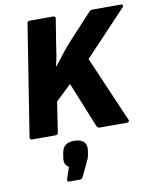

<svg xmlns="http://www.w3.org/2000/svg" viewBox="-98 -730 868 1071"><g transform="rotate(-10 336.0 -194.0)"><path d="M44 0Q29 0 31 -14L130 -641Q132 -655 144 -655H277Q292 -655 290 -641L267 -499Q263 -469 258 -439Q253 -409 245 -379H248Q271 -409 296 -440.5Q321 -472 345 -499L481 -646Q488 -655 499 -655H661Q669 -655 671.5 -650Q674 -645 667 -637L431 -387L592 -14Q594 -9 591 -4.5Q588 0 581 0H425Q414 0 408 -14L305 -268L217 -184L191 -14Q189 0 177 0ZM207 267Q192 267 197 252L219 185Q204 179 198.5 163.5Q193 148 197 127L200 108Q205 75 223 61.5Q241 48 273 48Q308 48 325.5 64.5Q343 81 339 113L336 133Q334 147 329.5 158.5Q325 170 317 186L285 253Q278 267 268 267Z"/></g></svg>

Font: Sofia Sans Black
Style: Italic
Weight: 900
Italic angle: -9°
Version: Version 4.100-B